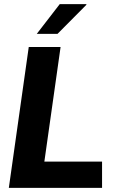

<svg xmlns="http://www.w3.org/2000/svg" viewBox="-20 -915 573 935"><path d="M275 -686 196 -128H477V0H23L120 -686ZM400 -895 401 -892 260 -750H159L271 -895Z"/></svg>

Font: Chivo
Style: Bold Italic
Weight: 700
Italic angle: -8.05°
Designer: Hector Gatti
Foundry: Omnibus-Type
Version: Version 1.007